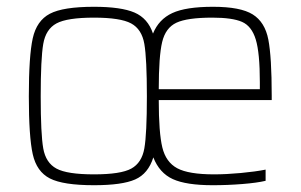

<svg xmlns="http://www.w3.org/2000/svg" viewBox="-20 -538 886 566"><path d="M781 -243H448Q448 -147 458.5 -103.5Q469 -60 502.5 -42Q536 -24 611 -24Q647 -24 690 -28Q733 -32 763 -38V-5Q738 1 694.5 4.5Q651 8 607 8Q529 8 489.5 -10Q450 -28 432 -74Q417 -26 378.5 -9Q340 8 257 8Q166 8 127 -12Q88 -32 76.5 -83.5Q65 -135 65 -254Q65 -373 76.5 -425Q88 -477 127 -497.5Q166 -518 257 -518Q337 -518 376.5 -501Q416 -484 431 -439Q448 -481 488 -499.5Q528 -518 608 -518Q689 -518 725 -495.5Q761 -473 771 -421.5Q781 -370 781 -256ZM413 -254Q413 -365 405.5 -408.5Q398 -452 366.5 -469Q335 -486 257 -486Q178 -486 146.5 -469Q115 -452 107.5 -408.5Q100 -365 100 -254Q100 -143 107.5 -100.5Q115 -58 146.5 -41Q178 -24 257 -24Q336 -24 367 -41Q398 -58 405.5 -100.5Q413 -143 413 -254ZM448 -275H746V-296Q746 -382 734 -421.5Q722 -461 693.5 -473.5Q665 -486 606 -486Q532 -486 500 -471Q468 -456 458 -414Q448 -372 448 -275Z"/></svg>

Font: Saira Semi Condensed Thin
Style: Regular
Weight: 100
Width: 4
Designer: Hector Gatti with collaboration of the Omnibus-Type team
Foundry: Omnibus-Type
Version: Version 1.001; ttfautohint (v1.8)